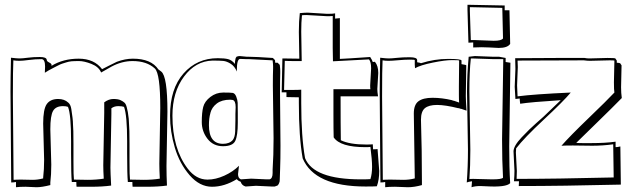

<svg xmlns="http://www.w3.org/2000/svg" viewBox="-20 -751 2627 805"><path d="M27 14 24 -366Q24 -419 26 -509Q50 -506 62 -506Q74 -506 96.5 -509Q119 -512 147 -512Q175 -512 176 -500Q176 -494 185.5 -489.5Q195 -485 196 -480V-475Q245 -505 310 -505Q375 -505 408 -461Q412 -463 436.5 -475.5Q461 -488 470 -492Q505 -505 537 -505Q614 -505 644 -460L656 -451Q682 -431 682 -283L678 -55Q678 -15 680 27Q644 32 596 32H536Q535 25 535 12H516Q513 -19 513 -109V-159Q513 -268 500 -303Q492 -306 475.5 -306Q459 -306 447 -297V-273L443 -48Q443 -30 446 27Q410 32 362 32H301Q300 25 300 12H281Q278 -19 278 -109V-159Q278 -272 265 -303Q258 -306 244 -306Q214 -306 202.5 -286Q191 -266 191 -209Q191 -209 195 -61Q195 -18 191 14V25Q156 34 133 34L87 32Q62 32 47 34V12Q39 14 27 14ZM168 -446 169 -472Q169 -503 154 -503Q127 -503 101 -499.5Q75 -496 61 -496Q47 -496 36 -498Q34 -463 34 -346L37 3Q49 2 69 2L117 3Q138 3 161 -3V-7Q165 -40 165 -81L161 -233Q161 -293 176 -314.5Q191 -336 224 -336Q250 -336 266 -321Q276 -313 279 -294Q286 -251 286 -230Q288 -213 288 -147V-73Q288 -12 290 2L348 3Q384 3 415 -2Q413 -36 413 -58L417 -278V-322Q436 -336 455.5 -336Q475 -336 485.5 -331Q496 -326 502 -320.5Q508 -315 511.5 -301Q515 -287 516 -281Q521 -251 521 -230Q523 -213 523 -147V-73Q523 -12 525 2L583 3Q619 3 650 -2Q648 -40 648 -65L652 -298Q652 -443 629 -464Q595 -495 536 -495Q491 -495 448 -472Q436 -465 404 -447Q394 -471 363.5 -483Q333 -495 311.5 -495Q290 -495 279.5 -494Q269 -493 258 -489.5Q247 -486 240.5 -484Q234 -482 221.5 -475.5Q209 -469 205 -467Q183 -456 168 -446Z M1133 -499 1134 -488H1144L1153 -479Q1155 -463 1155 -454V-444Q1154 -417 1154 -366L1156 -141Q1156 -82 1154.5 -44Q1153 -6 1153 1Q1153 8 1152.5 9.5Q1152 11 1151 14.5Q1150 18 1149 19.5Q1148 21 1146.5 23.5Q1145 26 1143 27Q1141 28 1132 31H1118L1053 28L1010 31Q994 27 989 11Q976 6 973 0Q921 32 869 32Q817 32 775 -16.5Q733 -65 713 -132Q693 -199 693 -266Q693 -379 749.5 -443Q806 -507 893 -507Q921 -507 936.5 -503Q952 -499 965 -483Q965 -493 966 -497Q967 -501 967.5 -504.5Q968 -508 969 -509Q970 -510 971 -512Q972 -514 974 -514Q980 -516 985 -516L1016 -513H1025Q1051 -513 1124 -508ZM1127 -171 1124 -393Q1124 -440 1125 -464V-474Q1125 -482 1123 -498Q1095 -500 1025 -503H1014L987 -504Q973 -504 973 -456V-451Q964 -473 947.5 -483.5Q931 -494 916.5 -495.5Q902 -497 871 -497Q800 -495 751.5 -430Q703 -365 703 -266Q703 -128 767 -44Q802 2 850 2Q884 2 920.5 -14.5Q957 -31 982 -56L978 -21Q978 -4 990 1L1033 -2L1098 1H1110Q1123 -2 1123 -26V-40Q1127 -99 1127 -171ZM977 -278V-236Q977 -183 966.5 -160.5Q956 -138 915 -138Q874 -138 850 -169Q826 -200 826 -239.5Q826 -279 832 -302.5Q838 -326 862 -344.5Q886 -363 916 -363Q946 -363 955.5 -361.5Q965 -360 970.5 -346Q976 -332 976.5 -320Q977 -308 977 -278ZM967 -273 968 -302Q968 -329 955 -332Q951 -333 945 -333Q910 -333 889 -317Q868 -301 862 -277V-276Q856 -256 856 -226Q856 -148 915 -148Q942 -148 956 -164Q965 -176 966 -199.5Q967 -223 967 -247Z M1543 -491 1552 -492Q1566 -475 1566 -445L1562 -378Q1562 -366 1565 -347H1408Q1408 -222 1409 -163Q1446 -145 1516 -145Q1535 -145 1543 -146L1544 -129V-125Q1556 -125 1563 -126L1570 -34Q1570 3 1560 30Q1547 31 1513 31Q1299 31 1249 -87Q1233 -177 1233 -319V-343L1181 -344V-364H1161L1164 -506Q1191 -505 1235 -505L1233 -617Q1233 -663 1237 -696Q1259 -698 1270 -698L1352 -693Q1377 -693 1385 -695V-673Q1391 -673 1405 -675V-504Q1431 -505 1532 -512Q1540 -500 1543 -491ZM1376 -494 1375 -550V-684Q1368 -683 1352 -683L1265 -688Q1253 -688 1246 -687Q1243 -658 1243 -618L1245 -495H1211Q1187 -495 1174 -496L1171 -374H1209Q1232 -374 1243 -375V-319Q1243 -178 1259 -88Q1295 1 1493 1Q1520 1 1533 0Q1540 -22 1540 -51.5Q1540 -81 1533 -135Q1526 -134 1512 -134Q1407 -134 1379 -175Q1378 -206 1378 -271V-377H1533Q1532 -380 1532 -393L1536 -464Q1536 -492 1527 -502Q1402 -495 1376 -494Z M1575 14 1572 -366Q1572 -419 1574 -509Q1598 -506 1610 -506Q1622 -506 1644.5 -508.5Q1667 -511 1698 -511Q1729 -511 1729 -499V-490Q1742 -488 1745 -486Q1802 -504 1858.5 -504Q1915 -504 1915 -497V-482Q1935 -479 1935 -477L1933 -348Q1933 -332 1936 -287L1913 -295L1914 -294L1902 -298L1903 -297Q1847 -311 1812.5 -311Q1778 -311 1761.5 -297.5Q1745 -284 1745 -249Q1749 -126 1749 13V25Q1717 34 1690 34L1636 32Q1610 32 1595 34V12Q1587 14 1575 14ZM1720 -465 1719 -480V-499Q1719 -501 1698 -501Q1677 -501 1650 -498.5Q1623 -496 1609 -496Q1595 -496 1584 -498Q1582 -463 1582 -346L1585 3Q1597 2 1618 2L1672 3Q1696 3 1719 -3V-7L1715 -275Q1715 -312 1734.5 -326.5Q1754 -341 1793.5 -341Q1833 -341 1875 -331Q1878 -329 1885 -328Q1886 -327 1905 -321Q1904 -332 1904 -353V-390L1905 -497Q1905 -499 1875.5 -499Q1846 -499 1794.5 -488.5Q1743 -478 1720 -465Z M1944 -572 1940 -710V-731L2096 -728V-708H2116L2119 -567Q2108 -550 2071 -550Q2062 -550 2033 -552L1999 -553Q1979 -553 1964 -552V-573ZM2120 -488 2115 -137Q2115 -48 2119 17Q2102 35 2018 30L1994 29Q1972 29 1957 34Q1957 27 1959 9Q1944 11 1937 14Q1942 -53 1942 -124L1938 -366Q1938 -436 1945 -513L1971 -516L2050 -513H2073L2100 -508V-491ZM2089 -590 2086 -718 1950 -721V-705L1954 -583H1971L2050 -580Q2083 -580 2089 -590ZM2085 -167 2090 -500V-503H2050L1958 -506H1954V-505Q1948 -452 1948 -368L1952 -123Q1952 -55 1948 0Q1950 -1 1964 -1L2043 1Q2084 1 2089 -6Q2085 -77 2085 -167Z M2586 -477 2584 -385Q2584 -361 2587 -340Q2551 -303 2481.5 -235.5Q2412 -168 2396 -152Q2405 -151 2422 -151H2460Q2518 -151 2561 -157V-134Q2569 -134 2581 -137L2583 23Q2335 29 2155 29L2156 9H2135Q2137 -17 2137 -35L2133 -116Q2133 -139 2167 -175Q2201 -211 2227.5 -234Q2254 -257 2259 -262L2331 -331Q2206 -323 2161 -316Q2159 -330 2159 -338L2141 -336Q2138 -384 2138 -387L2141 -462L2140 -507L2317 -508H2431Q2441 -506 2451 -506L2527 -508Q2557 -508 2560 -506L2566 -497V-488Q2572 -488 2580 -486ZM2554 -406 2556 -497Q2554 -498 2536 -498L2453 -496Q2442 -496 2428 -498L2150 -497L2151 -470L2148 -393Q2148 -385 2150 -347Q2218 -356 2373 -363Q2342 -326 2260 -249.5Q2178 -173 2144 -129Q2143 -122 2143 -111L2147 -34L2146 -1Q2307 -1 2553 -7Q2553 -31 2552 -78Q2551 -125 2551 -146Q2508 -140 2463 -140L2382 -141Q2349 -141 2334 -140Q2370 -181 2447.5 -255.5Q2525 -330 2556 -363Q2554 -373 2554 -406Z"/></svg>

Font: Londrina Shadow
Style: Regular
Weight: 400
Designer: Marcelo Magalhaes
Foundry: Marcelo Magalhaes
Version: Version 1.001 2011